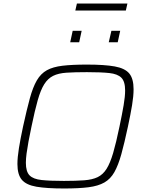

<svg xmlns="http://www.w3.org/2000/svg" viewBox="-20 -1063 826 1091"><path d="M345 8Q245 8 187 -2Q129 -12 104 -41.5Q79 -71 79 -131Q79 -168 87.5 -221Q96 -274 111 -344Q132 -440 149.5 -504Q167 -568 189.5 -606.5Q212 -645 246.5 -664Q281 -683 335.5 -689.5Q390 -696 473 -696Q574 -696 632 -685.5Q690 -675 714.5 -645.5Q739 -616 739 -556Q739 -517 730.5 -465.5Q722 -414 707 -344Q687 -250 669.5 -187Q652 -124 630 -85Q608 -46 573 -26Q538 -6 483 1Q428 8 345 8ZM343 -35Q412 -35 458.5 -38.5Q505 -42 535 -56.5Q565 -71 585.5 -103.5Q606 -136 623 -194Q640 -252 659 -344Q674 -415 682.5 -465Q691 -515 691 -549Q691 -600 669.5 -621.5Q648 -643 601 -648Q554 -653 474 -653Q405 -653 358.5 -650Q312 -647 282 -632Q252 -617 231.5 -584.5Q211 -552 194.5 -494Q178 -436 159 -344Q149 -297 142 -259Q135 -221 131 -191Q127 -161 127 -138Q127 -88 148 -66.5Q169 -45 217 -40Q265 -35 343 -35ZM598 -823 613 -888H663L649 -823ZM379 -823 393 -888H444L430 -823ZM408 -1003 417 -1043H704L695 -1003Z"/></svg>

Font: Saira SemiExpanded ExtraLight
Style: Italic
Weight: 250
Width: 6
Italic angle: -12°
Designer: Hector Gatti with collaboration of the Omnibus-Type team
Foundry: Omnibus-Type
Version: Version 1.101